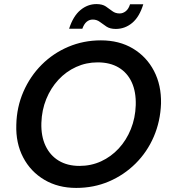

<svg xmlns="http://www.w3.org/2000/svg" viewBox="-20 -910 834 942"><path d="M354 12Q265 12 197.5 -28Q130 -68 93.5 -138Q57 -208 60 -298Q62 -385 95 -460.5Q128 -536 184.5 -592.5Q241 -649 315.5 -680.5Q390 -712 475 -712Q565 -712 632 -672Q699 -632 735.5 -562Q772 -492 770 -402Q767 -315 734.5 -239.5Q702 -164 645 -107.5Q588 -51 514 -19.5Q440 12 354 12ZM370 -96Q427 -96 476 -118.5Q525 -141 562.5 -181.5Q600 -222 622 -276.5Q644 -331 646 -394Q648 -459 626.5 -506Q605 -553 562.5 -578.5Q520 -604 459 -604Q403 -604 353.5 -581.5Q304 -559 266.5 -518.5Q229 -478 207 -424Q185 -370 183 -307Q181 -242 203.5 -194.5Q226 -147 268.5 -121.5Q311 -96 370 -96ZM319 -769Q339 -831 374.5 -860.5Q410 -890 453 -890Q482 -890 499 -878.5Q516 -867 531 -855.5Q546 -844 567 -844Q583 -844 597 -855Q611 -866 618 -889H683Q664 -827 628.5 -797.5Q593 -768 548 -768Q520 -768 502.5 -779.5Q485 -791 470 -802.5Q455 -814 435 -814Q418 -814 405 -803Q392 -792 384 -769Z"/></svg>

Font: DM Sans 18pt SemiBold
Style: Italic
Weight: 600
Italic angle: -10°
Designer: Colophon Foundry, Jonny Pinhorn
Foundry: Colophon Foundry
Version: Version 4.004;gftools[0.9.30]